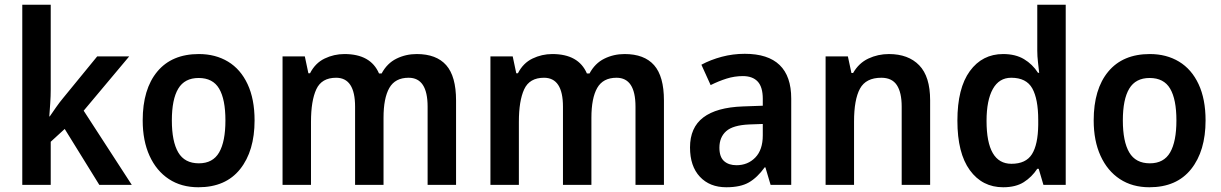

<svg xmlns="http://www.w3.org/2000/svg" viewBox="-20 -780 5150 810"><path d="M194 -403Q194 -374 192 -345.5Q190 -317 188 -289H190Q203 -308 217 -328Q231 -348 246 -366L390 -542H525L333 -313L536 0H399L253 -236L194 -182V0H74V-760H194Z M1054 -272Q1054 -143 993 -66.5Q932 10 817 10Q745 10 692.5 -24.5Q640 -59 611 -122.5Q582 -186 582 -272Q582 -404 643.5 -478Q705 -552 819 -552Q889 -552 942 -520Q995 -488 1024.5 -425Q1054 -362 1054 -272ZM705 -272Q705 -183 732 -137Q759 -91 819 -91Q878 -91 904.5 -137Q931 -183 931 -272Q931 -361 904.5 -406Q878 -451 818 -451Q759 -451 732 -406Q705 -361 705 -272Z M1738 -552Q1821 -552 1862.5 -505Q1904 -458 1904 -356V0H1784V-330Q1784 -452 1704 -452Q1647 -452 1622.5 -409Q1598 -366 1598 -283V0H1478V-330Q1478 -452 1398 -452Q1337 -452 1314.5 -403.5Q1292 -355 1292 -266V0H1172V-542H1266L1281 -471H1288Q1310 -514 1349.5 -533Q1389 -552 1433 -552Q1544 -552 1579 -470H1590Q1613 -513 1652.5 -532.5Q1692 -552 1738 -552Z M2615 -552Q2698 -552 2739.5 -505Q2781 -458 2781 -356V0H2661V-330Q2661 -452 2581 -452Q2524 -452 2499.5 -409Q2475 -366 2475 -283V0H2355V-330Q2355 -452 2275 -452Q2214 -452 2191.5 -403.5Q2169 -355 2169 -266V0H2049V-542H2143L2158 -471H2165Q2187 -514 2226.5 -533Q2266 -552 2310 -552Q2421 -552 2456 -470H2467Q2490 -513 2529.5 -532.5Q2569 -552 2615 -552Z M3122 -553Q3318 -553 3318 -364V0H3231L3209 -74H3206Q3175 -31 3139.5 -10.5Q3104 10 3044 10Q2974 10 2932.5 -34.5Q2891 -79 2891 -158Q2891 -242 2947 -284.5Q3003 -327 3114 -331L3198 -334V-363Q3198 -413 3176.5 -436Q3155 -459 3114 -459Q3079 -459 3045.5 -448.5Q3012 -438 2978 -421L2939 -507Q2978 -528 3025 -540.5Q3072 -553 3122 -553ZM3141 -255Q3072 -252 3043.5 -226.5Q3015 -201 3015 -157Q3015 -118 3034.5 -100.5Q3054 -83 3087 -83Q3135 -83 3166.5 -115.5Q3198 -148 3198 -209V-257Z M3730 -552Q3812 -552 3858 -504.5Q3904 -457 3904 -357V0H3784V-330Q3784 -390 3763.5 -421Q3743 -452 3698 -452Q3633 -452 3608 -406Q3583 -360 3583 -267V0H3463V-542H3557L3572 -472H3579Q3603 -514 3643.5 -533Q3684 -552 3730 -552Z M4212 10Q4124 10 4071.5 -62Q4019 -134 4019 -271Q4019 -408 4071.5 -480Q4124 -552 4212 -552Q4264 -552 4300 -530.5Q4336 -509 4359 -473H4364Q4362 -492 4359 -517.5Q4356 -543 4356 -566V-760H4476V0H4382L4362 -68H4356Q4333 -33 4299 -11.5Q4265 10 4212 10ZM4247 -89Q4308 -89 4333.5 -129.5Q4359 -170 4360 -253V-274Q4360 -362 4335 -407Q4310 -452 4246 -452Q4195 -452 4168.5 -404.5Q4142 -357 4142 -270Q4142 -89 4247 -89Z M5066 -272Q5066 -143 5005 -66.5Q4944 10 4829 10Q4757 10 4704.5 -24.5Q4652 -59 4623 -122.5Q4594 -186 4594 -272Q4594 -404 4655.5 -478Q4717 -552 4831 -552Q4901 -552 4954 -520Q5007 -488 5036.5 -425Q5066 -362 5066 -272ZM4717 -272Q4717 -183 4744 -137Q4771 -91 4831 -91Q4890 -91 4916.5 -137Q4943 -183 4943 -272Q4943 -361 4916.5 -406Q4890 -451 4830 -451Q4771 -451 4744 -406Q4717 -361 4717 -272Z"/></svg>

Font: Noto Sans Telugu SemiCondensed SemiBold
Style: Regular
Weight: 600
Width: 4
Designer: Jelle Bosma - Monotype Design Team
Foundry: Monotype Imaging Inc.
Version: Version 2.005; ttfautohint (v1.8.4.7-5d5b)